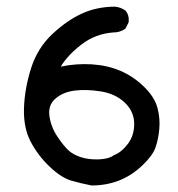

<svg xmlns="http://www.w3.org/2000/svg" viewBox="-20 -572 540 582"><path d="M257.8 -9.8Q226.6 -15.6 196.3 -24.4Q166 -33.2 130.9 -66.4Q95.7 -99.6 73.2 -142.1Q50.8 -184.6 52.7 -244.1Q54.7 -303.7 74.2 -365.2Q93.8 -426.8 138.7 -468.8Q183.6 -510.7 229 -531.2Q274.4 -551.8 329.1 -551.8Q346.7 -549.8 360.4 -540Q372.1 -526.4 370.1 -504.9L360.4 -485.4Q344.7 -473.6 323.2 -473.6Q269.5 -469.7 227.5 -437.5Q185.5 -405.3 164.1 -370.1Q210.9 -379.9 258.3 -377Q305.7 -374 344.7 -357.4Q383.8 -340.8 416 -309.6Q448.2 -278.3 457 -246.1Q465.8 -213.9 462.9 -181.6Q460 -149.4 451.2 -124.5Q442.4 -99.6 410.2 -69.3Q377.9 -39.1 339.8 -24.4Q301.8 -9.8 257.8 -9.8ZM325.2 -101.6Q348.6 -110.4 368.2 -136.7Q387.7 -163.1 386.7 -199.2Q385.7 -235.4 357.4 -261.7Q329.1 -288.1 285.6 -294.9Q242.2 -301.8 206.5 -297.4Q170.9 -293 147.9 -272.9Q125 -252.9 129.9 -219.7Q134.8 -186.5 153.8 -158.2Q172.9 -129.9 187 -116.7Q201.2 -103.5 224.6 -95.7Q248 -87.9 278.8 -88.9Q309.6 -89.8 325.2 -101.6Z"/></svg>

Font: NaikaiFont
Style: Regular
Weight: 400
Version: Version 1.67